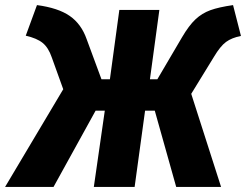

<svg xmlns="http://www.w3.org/2000/svg" viewBox="-61 -733 965 753"><path d="M884 -592Q848 -585 825.5 -568.5Q803 -552 778 -510L689 -365L806 0H630L546 -299H508L467 0H307L350 -299H314L149 0H-41L187 -383L142 -508Q129 -546 106.5 -564.5Q84 -583 40 -593L84 -713Q167 -702 212.5 -670.5Q258 -639 279 -579L337 -422H370L407 -694H564L527 -422H556L653 -587Q680 -633 705.5 -657Q731 -681 764 -693Q797 -705 853 -713Z"/></svg>

Font: Fira Sans Condensed ExtraBold
Style: Italic
Weight: 800
Width: 3
Italic angle: -8°
Designer: bBox Type GmbH & Carrois Corporate GbR & Edenspiekermann AG
Foundry: bBox Type GmbH & Carrois Corporate GbR & Edenspiekermann AG
Version: Version 4.301